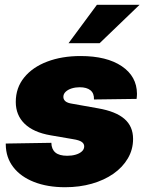

<svg xmlns="http://www.w3.org/2000/svg" viewBox="-20 -764 605 796"><path d="M250 12.2Q176.8 12.2 121.3 -9.5Q65.9 -31.2 35.2 -71Q4.4 -110.8 3.9 -165Q3.9 -166 3.9 -167Q3.9 -168 3.9 -168.9L192.9 -171.9Q193.4 -145.5 209.5 -131.8Q225.6 -118.2 258.8 -118.2Q277.8 -118.2 293.7 -122.8Q309.6 -127.4 319.3 -136.2Q329.1 -145 329.1 -157.2Q329.1 -168.5 318.6 -175.8Q308.1 -183.1 283.2 -187L189.5 -203.1Q118.7 -215.3 82 -251Q45.4 -286.6 45.4 -341.3Q45.4 -399.9 80.1 -442.6Q114.7 -485.4 175.5 -508.5Q236.3 -531.7 314 -531.7Q422.4 -531.7 484.9 -489.5Q547.4 -447.3 547.9 -375Q547.9 -370.6 547.4 -365Q546.9 -359.4 546.4 -354L369.6 -351.6Q370.6 -377 355.2 -389.6Q339.8 -402.3 310.1 -402.3Q293 -402.3 277.3 -397.5Q261.7 -392.6 252.2 -383.5Q242.7 -374.5 242.7 -362.3Q242.7 -351.6 251.2 -344.2Q259.8 -336.9 279.3 -334L386.7 -314.9Q460 -302.2 495.8 -271.2Q531.7 -240.2 531.7 -188Q531.7 -144 510 -107.2Q488.3 -70.3 450.2 -43.7Q412.1 -17.1 360.8 -2.4Q309.6 12.2 250 12.2ZM264.2 -585 381.8 -744.1H558.6L393.1 -585Z"/></svg>

Font: Inter 28pt Black
Style: Italic
Weight: 900
Italic angle: -9.3988°
Designer: Rasmus Andersson
Foundry: rsms
Version: Version 4.001;git-66647c0bb